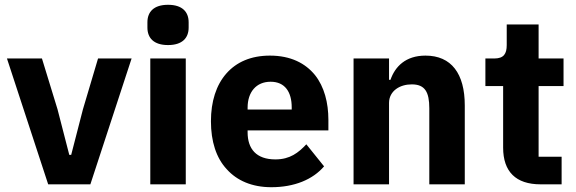

<svg xmlns="http://www.w3.org/2000/svg" viewBox="-20 -769 2405 801"><path d="M181 0 9 -525H155L220 -313L269 -123H277L326 -313L389 -525H529L357 0Z M681 -581C621 -581 595 -611 595 -654V-676C595 -719 621 -749 681 -749C741 -749 767 -719 767 -676V-654C767 -611 741 -581 681 -581ZM607 -525H755V0H607Z M1112 12C1032 12 969 -15 926 -63C882 -110 860 -179 860 -263C860 -346 882 -414 924 -462C966 -510 1027 -537 1106 -537C1193 -537 1254 -505 1294 -456C1333 -407 1350 -340 1350 -269V-225H1013V-217C1013 -148 1049 -104 1129 -104C1190 -104 1225 -132 1258 -167L1332 -75C1285 -20 1208 12 1112 12ZM1109 -428C1049 -428 1013 -385 1013 -320V-312H1197V-321C1197 -385 1169 -428 1109 -428Z M1455 0V-525H1603V-436H1609C1628 -491 1672 -537 1755 -537C1863 -537 1919 -462 1919 -329V0H1771V-317C1771 -385 1753 -417 1698 -417C1674 -417 1651 -411 1633 -398C1615 -385 1603 -365 1603 -340V0Z M2235 0C2132 0 2079 -53 2079 -153V-410H2005V-525H2042C2082 -525 2094 -545 2094 -581V-667H2227V-525H2331V-410H2227V-115H2323V0Z"/></svg>

Font: Plexus Sans Bold
Style: Regular
Weight: 700
Version: Version 2.001;PS 002.001;hotconv 1.0.70;makeotf.lib2.5.58329